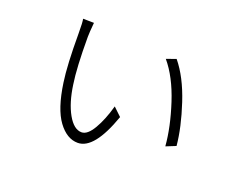

<svg xmlns="http://www.w3.org/2000/svg" viewBox="-94 -744 1188 935"><g transform="rotate(20 500.0 -276.5)"><path d="M193.4 -565.4 250 -564.5Q245.1 -510.7 245.1 -490.2Q245.1 -330.1 257.8 -248Q270.5 -157.2 302.7 -100.1Q335 -43 375 -43Q405.3 -43 434.6 -92.8Q463.9 -142.6 484.4 -216.8L526.4 -176.8Q460 11.7 375 11.7Q318.4 11.7 273.4 -49.3Q228.5 -110.4 210 -240.2Q197.3 -326.2 197.3 -490.2Q197.3 -549.8 193.4 -565.4ZM638.7 -519.5 688.5 -537.1Q747.1 -465.8 785.6 -349.1Q824.2 -232.4 833 -138.7L782.2 -118.2Q774.4 -215.8 736.3 -332.5Q698.2 -449.2 638.7 -519.5Z"/></g></svg>

Font: GenEi Gothic M Light
Style: Regular
Weight: 300
Designer: o_tamon (Modified); [Source Han Sans]
Ryoko NISHIZUKA  (kana & ideographs); Paul D. Hunt (Latin, Greek & Cyrillic); Wenl
Version: Version 1.1a;Original Version 1.004